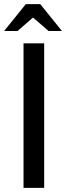

<svg xmlns="http://www.w3.org/2000/svg" viewBox="-24 -910 320 930"><path d="M-4 -760 101 -890H171L276 -760H211L136 -825L61 -760ZM90 0V-700H190V0Z"/></svg>

Font: Scada
Style: Regular
Weight: 400
Designer: Jovanny Lemonad
Foundry: Jovanny Lemonad
Version: Version 4.100;PS 004.100;hotconv 1.0.88;makeotf.lib2.5.64775